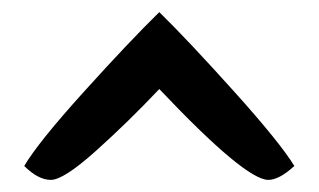

<svg xmlns="http://www.w3.org/2000/svg" viewBox="-20 -705 526 317"><path d="M423 -408Q385 -408 243 -558Q192 -504 138.5 -456Q85 -408 64 -408Q43 -408 20 -431Q43 -470 118.5 -553.5Q194 -637 243 -685Q290 -639 366 -554.5Q442 -470 466 -431Q441 -408 423 -408Z"/></svg>

Font: Overlock
Style: Bold Italic
Weight: 700
Version: Version 1.001